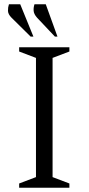

<svg xmlns="http://www.w3.org/2000/svg" viewBox="-20 -882 416 902"><path d="M70 0V-20L149 -50V-610L70 -640V-660H306V-640L227 -610V-50L306 -20V0ZM124 -710 34 -799Q18 -815 17.5 -831Q17 -847 22 -862H75L137 -710ZM238 -710 154 -799Q139 -816 138 -831.5Q137 -847 142 -862H195L250 -710Z"/></svg>

Font: Spectral SC Light
Style: Regular
Weight: 300
Designer: Jean-Baptiste Levee
Foundry: Production Type
Version: Version 2.001